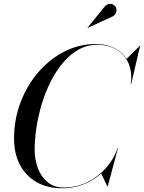

<svg xmlns="http://www.w3.org/2000/svg" viewBox="-20 -995 768 1025"><path d="M310 10Q233.5 10 176.2 -22.2Q119 -54.5 87 -114Q55 -173.5 55 -255Q55 -357.5 89.8 -448.8Q124.5 -540 185 -610Q245.5 -680 324 -720Q402.5 -760 490 -760Q549 -760 595.2 -736Q641.5 -712 665.2 -664.2Q689 -616.5 680 -545H678Q685 -596.5 673.8 -635.8Q662.5 -675 637.8 -701.8Q613 -728.5 577.5 -742.2Q542 -756 500 -756Q446.5 -756 401 -731Q355.5 -706 318.2 -662.2Q281 -618.5 252.2 -562.5Q223.5 -506.5 204.2 -443.5Q185 -380.5 175 -316.8Q165 -253 165 -195Q165 -144 182 -98Q199 -52 233.5 -23Q268 6 320 6Q387 6 445 -22Q503 -50 545.5 -97.8Q588 -145.5 608 -205H610Q590 -143.5 546.5 -94.8Q503 -46 442.2 -18Q381.5 10 310 10ZM553 0 520 -70Q539.5 -89.5 558.5 -111.2Q577.5 -133 597 -174L608 -205H610L555 0ZM678 -545 681 -565Q682.5 -599.5 676.8 -628.5Q671 -657.5 655 -680L726 -750H728L680 -545ZM448 -846 447 -847 541.5 -963Q549.5 -970.5 557.8 -973Q566 -975.5 573.8 -974Q581.5 -972.5 587.8 -968Q594 -963.5 597.5 -957.5Q602.5 -949.5 602 -939.8Q601.5 -930 596.8 -921.8Q592 -913.5 584 -908.5Z"/></svg>

Font: Bodoni Moda 96pt
Style: Italic
Weight: 400
Italic angle: -13°
Version: Version 2.004